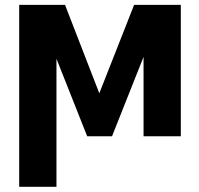

<svg xmlns="http://www.w3.org/2000/svg" viewBox="-20 -548 802 772"><path d="M57.2 203.1H207V-311.8L330.6 0H430.4L557.2 -319.2V0H707V-528.4H519.2L379.3 -172.9L241.5 -528.4H57.2Z"/></svg>

Font: Inter-Hewn
Style: Bold
Weight: 700
Designer: Rasmus Andersson
Foundry: rsms
Version: Version 3.012;git-f93a4a705